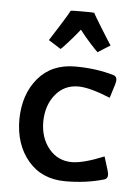

<svg xmlns="http://www.w3.org/2000/svg" viewBox="-47 -640 495 683"><g transform="rotate(5 200.0 -298.5)"><path d="M330.1 -490.2Q329.6 -489.7 309.3 -477.3Q289.1 -464.8 286.1 -462.4Q281.2 -466.3 259.3 -490.2Q237.3 -514.2 220.2 -537.1Q208 -521.5 192.6 -503.7Q177.2 -485.8 167 -475.1Q156.7 -464.4 153.8 -462.4Q150.9 -464.8 130.6 -477.3Q110.4 -489.7 109.9 -490.2Q115.7 -498.5 146 -547.1Q176.3 -595.7 178.2 -601.1Q181.2 -602.1 220.2 -602.1Q259.3 -602.1 262.2 -601.1Q264.2 -595.2 294.2 -546.9Q324.2 -498.5 330.1 -490.2ZM29.8 -200.2Q30.8 -290 79.1 -347.4Q127.4 -404.8 211.9 -404.8Q286.1 -404.8 349.6 -386.2Q361.3 -382.8 361.3 -369.6Q361.3 -364.3 358.4 -353.5L343.3 -304.7Q269 -335 229 -335Q178.7 -335 147.5 -296.9Q116.2 -258.8 115.2 -200.2Q115.2 -141.6 147 -103.3Q178.7 -64.9 229 -64.9Q269 -64.9 343.3 -95.2L358.4 -46.4Q361.3 -35.6 361.3 -30.3Q361.3 -17.1 349.6 -13.7Q286.1 4.9 211.9 4.9Q127.4 4.9 78.6 -53Q29.8 -110.8 29.8 -200.2Z"/></g></svg>

Font: Nikodecs
Style: Medium
Weight: 500
Version: Version 0.29